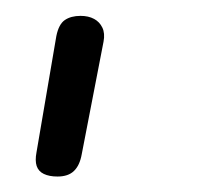

<svg xmlns="http://www.w3.org/2000/svg" viewBox="-20 -84 261 242"><path d="M52.5 138.5Q42 138.5 35.2 135.2Q28.5 132 26.2 125.2Q24 118.5 26 108L51 -38.5Q54 -53.5 61.8 -58.8Q69.5 -64 81.5 -64Q91.5 -64 98.5 -60.2Q105.5 -56.5 109 -49.2Q112.5 -42 110.5 -31.5L83 110.5Q80.5 124.5 73.2 131.5Q66 138.5 52.5 138.5Z"/></svg>

Font: Edu VIC WA NT Hand Pre
Style: Regular
Weight: 400
Designer: Tina and Corey Anderson, Eben Sorkin, Mirko Velimirovic
Foundry: Google for Education
Version: Version 1.000